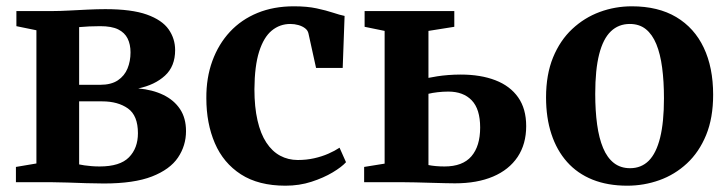

<svg xmlns="http://www.w3.org/2000/svg" viewBox="-20 -578 2308 609"><path d="M309.5 4Q283 4 253 3Q223 2 195 1Q167 0 146.5 0H30.5V-48.5L95.5 -59.5V-482L32 -495V-543H150.5Q169.5 -543 198 -544.5Q226.5 -546 257.5 -547.5Q288.5 -549 314 -549Q397.5 -549 445.8 -531.8Q494 -514.5 514.8 -485Q535.5 -455.5 535.5 -419Q535.5 -367.5 503.2 -338Q471 -308.5 418.5 -297.5Q464 -293.5 498 -277Q532 -260.5 551 -232Q570 -203.5 570 -162Q570 -116 544.5 -78.2Q519 -40.5 462 -18.2Q405 4 309.5 4ZM296 -50Q360.5 -50 389 -79Q417.5 -108 417.5 -155.5Q417.5 -211.5 385.8 -234Q354 -256.5 304 -256.5H231V-56.5Q237.5 -55 247.8 -53.5Q258 -52 270.5 -51Q283 -50 296 -50ZM231 -309H297.5Q332.5 -309 353.8 -323.2Q375 -337.5 384.5 -360.8Q394 -384 394 -412Q394 -437 384.8 -455.8Q375.5 -474.5 354.8 -484.8Q334 -495 298 -495Q280 -495 263 -494.2Q246 -493.5 231 -492Z M885.5 11Q800 11 744.2 -25Q688.5 -61 661.5 -123.8Q634.5 -186.5 634.5 -266.5Q634 -331 653.5 -384.5Q673 -438 709.2 -477Q745.5 -516 796.8 -537Q848 -558 912 -558Q954 -558 984.2 -551.5Q1014.5 -545 1036.2 -537.8Q1058 -530.5 1073 -527.5L1067 -362.5H982.5L958.5 -471.5Q956.5 -481.5 947.8 -488.2Q939 -495 926.5 -498.5Q914 -502 901 -502Q867.5 -502 842 -481Q816.5 -460 802 -414.5Q787.5 -369 787 -295Q787 -238.5 796.8 -196Q806.5 -153.5 824.8 -125.8Q843 -98 868.5 -84.2Q894 -70.5 924.5 -70.5Q952 -70.5 976.5 -76Q1001 -81.5 1021.5 -90.5Q1042 -99.5 1057 -109.5L1077.5 -63.5Q1064 -48.5 1035.2 -31.2Q1006.5 -14 968 -1.5Q929.5 11 885.5 11Z M1135 0V-48.5L1200 -59V-480L1136.5 -493V-543H1421V-493L1339 -480V-331Q1351 -333.5 1367 -336Q1383 -338.5 1402.2 -340Q1421.5 -341.5 1441.5 -341.5Q1504.5 -341.5 1551.2 -323.5Q1598 -305.5 1623.5 -269.2Q1649 -233 1649 -178Q1649 -121 1621.8 -80.2Q1594.5 -39.5 1544 -18Q1493.5 3.5 1423 3.5Q1413 3.5 1391.8 3Q1370.5 2.5 1345.5 1.8Q1320.5 1 1298 0.5Q1275.5 0 1262.5 0ZM1390 -50Q1447.5 -50 1475.2 -82.2Q1503 -114.5 1503 -173.5Q1503 -232 1476.2 -259.8Q1449.5 -287.5 1402 -287.5Q1385 -287.5 1368 -285.5Q1351 -283.5 1339 -280.5V-54.5Q1348.5 -52.5 1362.2 -51.2Q1376 -50 1390 -50Z M1712 -269Q1712 -341.5 1734.2 -395.8Q1756.5 -450 1795 -486Q1833.5 -522 1882.2 -540Q1931 -558 1984 -558Q2067.5 -558 2125 -523.8Q2182.5 -489.5 2212.2 -426.8Q2242 -364 2242 -277.5Q2242 -204 2219.8 -149.8Q2197.5 -95.5 2159 -59.8Q2120.5 -24 2071.5 -6.5Q2022.5 11 1969.5 11Q1907.5 11 1859.5 -8.2Q1811.5 -27.5 1778.8 -64.2Q1746 -101 1729 -152.8Q1712 -204.5 1712 -269ZM1978.5 -44.5Q2014 -44.5 2037.8 -68.2Q2061.5 -92 2073.8 -141.2Q2086 -190.5 2086 -266Q2086 -320 2080.2 -363.5Q2074.5 -407 2061.8 -438Q2049 -469 2028.5 -485.5Q2008 -502 1977.5 -502Q1942 -502 1917.5 -478.5Q1893 -455 1880.5 -406Q1868 -357 1868 -280.5Q1868 -226.5 1874 -183Q1880 -139.5 1893 -108.5Q1906 -77.5 1927.2 -61Q1948.5 -44.5 1978.5 -44.5Z"/></svg>

Font: Merriweather 48pt
Style: Bold
Weight: 700
Version: Version 2.100